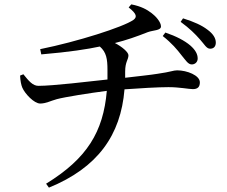

<svg xmlns="http://www.w3.org/2000/svg" viewBox="-20 -800 1040 879"><path d="M811 -547C831 -523 841 -505 858 -505C873 -505 885 -516 885 -532C885 -552 875 -571 851 -592C825 -614 787 -634 737 -651L725 -635C767 -602 791 -573 811 -547ZM895 -620C916 -597 925 -577 942 -577C960 -577 968 -589 968 -605C968 -625 956 -645 930 -664C904 -684 869 -700 818 -716L807 -700C849 -669 873 -645 895 -620ZM72 -454C73 -430 77 -411 82 -399C94 -371 136 -326 164 -326C190 -326 211 -338 240 -346C277 -356 391 -374 469 -384C453 -196 378 -74 191 41L204 59C427 -32 533 -181 550 -391C618 -396 704 -401 751 -401C803 -401 844 -392 863 -392C885 -392 895 -402 895 -423C895 -455 836 -478 791 -478C773 -478 764 -471 700 -462C670 -457 612 -451 553 -444V-472C553 -518 568 -526 568 -547C568 -561 539 -586 506 -603C558 -616 604 -632 657 -653C682 -662 717 -660 717 -679C717 -699 693 -726 674 -740C653 -756 627 -771 581 -780L569 -766C607 -736 608 -722 591 -709C544 -676 333 -609 164 -575L169 -551C299 -562 381 -575 437 -587C467 -561 472 -530 472 -480V-436C389 -427 222 -407 156 -407C130 -407 112 -429 87 -460Z"/></svg>

Font: Noto Serif CJK SC Medium
Style: Regular
Weight: 500
Designer: Ryoko NISHIZUKA 西塚涼子 (kana & ideographs); Frank Grießhammer (Latin, Greek & Cyrillic); Wenlong ZHANG 张文龙 (bopomofo); San
Foundry: Adobe
Version: Version 2.001;hotconv 1.1.0;makeotfexe 2.6.0